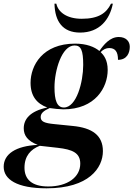

<svg xmlns="http://www.w3.org/2000/svg" viewBox="-86 -783 725 1043"><path d="M349 -606C454 -606 510 -676 527 -763H517C492 -712 450 -681 358 -681C277 -681 230 -717 220 -763H210C212 -666 255 -606 349 -606ZM167 240C397 240 473 129 473 38C473 -47 416 -89 307 -99L208 -109C157 -114 135 -122 135 -147C135 -167 150 -181 184 -196C199 -193 242 -189 258 -189C432 -189 499 -308 499 -403C499 -458 477 -484 461 -500C475 -515 491 -522 507 -522C540 -522 555 -502 555 -458C604 -458 619 -496 619 -529C619 -558 599 -582 559 -582C511 -582 477 -540 454 -506C428 -528 384 -546 322 -546C145 -546 80 -427 80 -333C80 -261 114 -220 171 -199C75 -179 43 -134 43 -86C43 -47 64 -17 119 4C-1 10 -66 54 -66 123C-66 191 5 240 167 240ZM261 -199C223 -199 210 -239 210 -309C210 -399 249 -536 319 -536C354 -536 366 -510 366 -430C366 -338 330 -199 261 -199ZM176 230C87 230 47 191 47 128C47 64 81 28 130 9L228 20C307 29 350 47 350 106C350 180 280 230 176 230Z"/></svg>

Font: Noto Serif Display
Style: Bold Italic
Weight: 700
Italic angle: -12°
Designer: Monotype Design Team
Foundry: Monotype Imaging Inc.
Version: Version 2.009